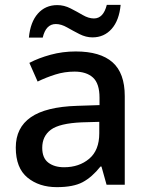

<svg xmlns="http://www.w3.org/2000/svg" viewBox="-20 -761 614 791"><path d="M292 -549Q393 -549 443.5 -504.5Q494 -460 494 -365V0H419L398 -75H394Q359 -31 320.5 -10.5Q282 10 214 10Q141 10 93 -29.5Q45 -69 45 -153Q45 -235 107 -278Q169 -321 298 -325L390 -328V-358Q390 -417 363 -441.5Q336 -466 287 -466Q246 -466 208 -454Q170 -442 135 -425L101 -502Q139 -522 188.5 -535.5Q238 -549 292 -549ZM317 -257Q225 -253 189.5 -226.5Q154 -200 154 -152Q154 -110 179 -91Q204 -72 244 -72Q306 -72 347.5 -107Q389 -142 389 -212V-259ZM99 -606Q105 -670 136 -705Q167 -740 216 -740Q244 -740 270.5 -726.5Q297 -713 321 -699Q345 -685 367 -685Q406 -685 420 -741H477Q471 -677 440 -642Q409 -607 361 -607Q334 -607 307.5 -620.5Q281 -634 256.5 -648Q232 -662 210 -662Q169 -662 156 -606Z"/></svg>

Font: Noto Sans Kannada Medium
Style: Regular
Weight: 500
Designer: Jelle Bosma - Monotype Design Team
Foundry: Monotype Imaging Inc.
Version: Version 2.005; ttfautohint (v1.8.4.7-5d5b)